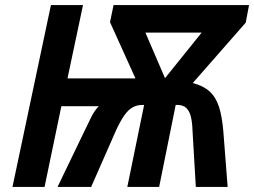

<svg xmlns="http://www.w3.org/2000/svg" viewBox="-20 -734 998 754"><path d="M29 0 180 -714H306L245 -426H512L412 -647L426 -714H958L945 -645L737 -408Q779 -397 803.5 -374.5Q828 -352 840 -314.5Q852 -277 857 -219L874 0H749L736 -222Q735 -254 729.5 -276Q724 -298 711.5 -310Q699 -322 676 -322H670L605 0H480L546 -322H541Q518 -322 501 -312.5Q484 -303 469 -282Q454 -261 437 -225L338 0H206L313 -222Q326 -250 339 -275.5Q352 -301 368 -317H221L155 0ZM628 -427 772 -606H551Z"/></svg>

Font: Noto Sans Display SemiBold
Style: Italic
Weight: 600
Italic angle: -12°
Designer: Monotype Design Team
Foundry: Monotype Imaging Inc.
Version: Version 2.003